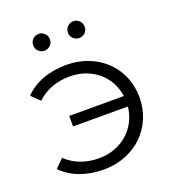

<svg xmlns="http://www.w3.org/2000/svg" viewBox="-132 -818 835 925"><g transform="rotate(-20 285.5 -355.0)"><path d="M170 -630C193 -630 213 -648 213 -673C213 -697 193 -716 170 -716C146 -716 127 -697 127 -673C127 -648 146 -630 170 -630ZM348 -630C372 -630 391 -648 391 -673C391 -697 372 -716 348 -716C325 -716 305 -697 305 -673C305 -648 325 -630 348 -630ZM244 -530C157 -530 81 -503 30 -450L72 -409C118 -452 175 -472 241 -472C353 -472 440 -399 454 -294H174V-240H455C444 -132 356 -53 241 -53C175 -53 118 -73 72 -116L30 -74C81 -21 157 6 244 6C403 6 523 -108 523 -263C523 -418 403 -530 244 -530Z"/></g></svg>

Font: Talent
Style: Regular
Weight: 400
Designer: Mike Powis
Version: Version 1.001;hotconv 1.0.109;makeotfexe 2.5.65596